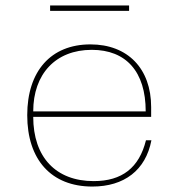

<svg xmlns="http://www.w3.org/2000/svg" viewBox="-20 -675 656 705"><path d="M80 -252C80 -89 168 10 319 10C436 10 515 -50 536 -160H516C491 -59 428 -10 324 -10C185 -10 102 -98 102 -246H535V-282C535 -423 449 -512 312 -512C167 -512 80 -414 80 -252ZM102 -266C102 -403 184 -492 317 -492C443 -492 515 -412 515 -266ZM454 -635V-655H164V-635Z"/></svg>

Font: Perun Thin
Style: Regular
Weight: 100
Foundry: Copyright (c) Stefan Peev, Context Ltd, 2016
Version: Version 1.089